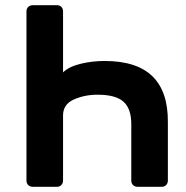

<svg xmlns="http://www.w3.org/2000/svg" viewBox="-20 -720 718 740"><path d="M199 -700Q210 -700 216.5 -693.5Q223 -687 223 -676V-441Q245 -463 290 -474Q335 -485 383 -485Q507 -485 567.5 -426Q628 -367 627 -249V-24Q627 -14 620.5 -7Q614 0 603 0H511Q500 0 493 -6.5Q486 -13 486 -24V-242Q486 -301 456 -328Q426 -355 356 -355Q306 -355 264.5 -336.5Q223 -318 223 -275V-24Q223 -14 216.5 -7Q210 0 199 0H107Q96 0 89 -6.5Q82 -13 82 -24V-676Q82 -687 89 -693.5Q96 -700 107 -700Z"/></svg>

Font: Rubik AZ
Style: Regular
Weight: 500
Designer: Hubert and Fischer
Foundry: Hubert & Fischer
Version: Version 2.000